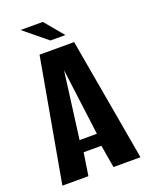

<svg xmlns="http://www.w3.org/2000/svg" viewBox="-138 -796 668 867"><g transform="rotate(-20 196.0 -362.5)"><path d="M8.4 0 113.8 -591H280L383.7 0H254L235.5 -108.9H150.2L133.4 0ZM151.8 -166.8H234.9L193.7 -487.6ZM182 -634.4 71.3 -725H178.3L253.8 -634.4Z"/></g></svg>

Font: Alumni Sans Thin
Style: Regular
Weight: 100
Designer: Robert E. Leuschke
Foundry: Robert E. Leuschke
Version: Version 1.018